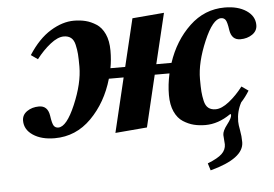

<svg xmlns="http://www.w3.org/2000/svg" viewBox="-51 -571 1218 855"><g transform="rotate(-5 558.0 -143.5)"><path d="M44 -78Q44 -104 66.5 -119.5Q89 -135 120 -135Q159 -135 166 -90Q171 -54 178 -44Q185 -34 198 -34Q235 -34 275 -128Q315 -222 315 -296Q315 -332 313.5 -352Q312 -372 307 -394Q302 -416 289.5 -426Q277 -436 257 -436Q230 -436 196.5 -409.5Q163 -383 134 -345L104 -366Q149 -436 203 -469Q257 -502 308 -502Q336 -502 360 -496Q384 -490 407.5 -475Q431 -460 445 -429.5Q459 -399 459 -355Q459 -313 452 -277H518L569 -490L711 -502L657 -277H725Q757 -374 824.5 -438Q892 -502 982 -502Q1041 -502 1078.5 -477Q1116 -452 1116 -412Q1116 -386 1093.5 -370.5Q1071 -355 1040 -355Q1001 -355 994 -400Q989 -436 982 -446Q975 -456 962 -456Q925 -456 885 -362Q845 -268 845 -194Q845 -158 846.5 -138Q848 -118 853 -96Q858 -74 870.5 -64Q883 -54 903 -54Q930 -54 963.5 -80.5Q997 -107 1026 -145L1056 -124Q1038 -95 1019 -75Q998 -36 998 9Q998 23 1003 49Q1008 75 1008 102Q1008 175 857 215L847 183Q893 165 911.5 147Q930 129 930 105Q930 100 928.5 84.5Q927 69 927 63Q927 45 948 18Q969 -9 969 -22Q969 -29 964 -26Q909 12 852 12Q824 12 800 6Q776 0 752.5 -15Q729 -30 715 -60.5Q701 -91 701 -135Q701 -181 712 -231H646L591 0L449 12L507 -231H441Q411 -127 342 -57.5Q273 12 178 12Q119 12 81.5 -13Q44 -38 44 -78Z"/></g></svg>

Font: Heuristica
Style: Bold Italic
Weight: 700
Italic angle: -13°
Version: Version 1.0.2